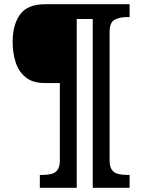

<svg xmlns="http://www.w3.org/2000/svg" viewBox="-20 -780 674 911"><path d="M169 111V50H182Q205 50 223.5 45.5Q242 41 253 26Q264 11 264 -20V-386H193Q135 -386 101.5 -413.5Q68 -441 54 -485.5Q40 -530 40 -582Q40 -662 75 -711Q110 -760 195 -760H595V-699H582Q548 -699 524 -686.5Q500 -674 500 -627V-20Q500 11 511 26Q522 41 541 45.5Q560 50 582 50H595V111H420V-690H344V111Z"/></svg>

Font: Noto Serif Myanmar Black
Style: Regular
Weight: 900
Designer: Ben Mitchell and the Monotype Design Team
Foundry: Monotype Imaging Inc.
Version: Version 2.106; ttfautohint (v1.8.4.7-5d5b)